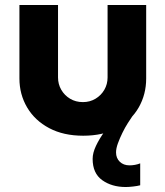

<svg xmlns="http://www.w3.org/2000/svg" viewBox="-20 -533 661 771"><path d="M314 12Q235 12 177.5 -18.5Q120 -49 89 -101.5Q58 -154 58 -218V-513H213V-222Q213 -195 226 -172.5Q239 -150 261.5 -136.5Q284 -123 313 -123Q341 -123 363.5 -136.5Q386 -150 399 -172.5Q412 -195 412 -222V-513H567V-218Q567 -154 537 -101.5Q507 -49 450.5 -18.5Q394 12 314 12ZM485 218Q429 218 390.5 190.5Q352 163 352 105Q352 81 365.5 52.5Q379 24 399 -3.5Q419 -31 438 -53.5Q457 -76 470 -89L512 -67Q505 -57 493.5 -39Q482 -21 471.5 0.5Q461 22 453.5 42.5Q446 63 446 79Q446 102 461 116.5Q476 131 500 131Q511 131 522 129Q533 127 543 123V211Q532 214 514.5 216Q497 218 485 218Z"/></svg>

Font: MuseoModerno Thin
Style: Bold
Weight: 700
Version: Version 1.003